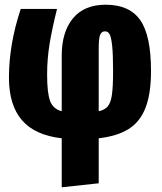

<svg xmlns="http://www.w3.org/2000/svg" viewBox="-20 -571 686 815"><path d="M399 16V207L242 224V16Q128 3 73 -61Q18 -125 18 -241Q18 -383 68 -533H222Q202 -453 191 -388Q180 -323 180 -254Q180 -175 193 -141.5Q206 -108 242 -99V-335Q242 -435 289.5 -493Q337 -551 429 -551Q529 -551 575 -486Q621 -421 621 -270Q621 -173 597.5 -113Q574 -53 525.5 -23Q477 7 399 16ZM460 -268Q460 -341 456 -377.5Q452 -414 445 -426Q438 -438 426 -438Q411 -438 405 -423Q399 -408 399 -365V-99Q424 -104 437 -119Q450 -134 455 -168Q460 -202 460 -268Z"/></svg>

Font: Fira Sans Compressed ExtraBold
Style: Regular
Weight: 800
Width: 1
Designer: bBox Type GmbH & Carrois Corporate GbR & Edenspiekermann AG
Foundry: bBox Type GmbH & Carrois Corporate GbR & Edenspiekermann AG
Version: Version 4.301